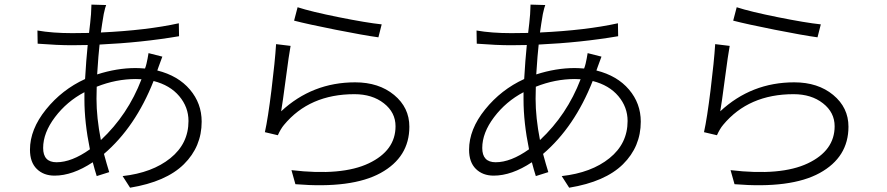

<svg xmlns="http://www.w3.org/2000/svg" viewBox="-20 -791 3946 854"><path d="M452.1 -768.6Q448.2 -759.8 441.4 -728.5Q433.6 -682.6 428.7 -646.5Q633.8 -656.2 775.4 -687.5L776.4 -629.9Q610.4 -601.6 422.9 -592.8Q418 -551.8 412.1 -460Q500 -488.3 583 -488.3Q597.7 -488.3 625 -486.3Q628.9 -496.1 631.8 -508.8Q636.7 -529.3 640.6 -554.7L702.1 -539.1Q698.2 -529.3 685.5 -494.1L679.7 -477.5Q772.5 -454.1 824.7 -392.6Q877 -331.1 877 -250Q877 -138.7 797.9 -60.5Q718.8 17.6 558.6 43.9L525.4 -7.8Q657.2 -22.5 737.8 -87.4Q818.4 -152.3 818.4 -252.9Q818.4 -314.5 777.3 -363.3Q736.3 -412.1 663.1 -430.7Q582 -225.6 442.4 -106.4Q455.1 -59.6 465.8 -25.4L410.2 -7.8Q401.4 -35.2 392.6 -69.3Q302.7 -9.8 222.7 -9.8Q173.8 -9.8 143.6 -39.6Q113.3 -69.3 113.3 -125Q113.3 -215.8 184.6 -304.2Q255.9 -392.6 358.4 -439.5Q363.3 -524.4 370.1 -590.8Q345.7 -589.8 299.8 -589.8Q236.3 -589.8 147.5 -596.7L146.5 -655.3Q212.9 -643.6 300.8 -643.6Q350.6 -643.6 376 -644.5Q381.8 -690.4 384.8 -727.5Q386.7 -760.7 386.7 -770.5ZM171.9 -132.8Q171.9 -69.3 231.4 -69.3Q298.8 -69.3 379.9 -127Q355.5 -246.1 355.5 -348.6V-380.9Q277.3 -339.8 224.6 -270Q171.9 -200.2 171.9 -132.8ZM409.2 -351.6Q409.2 -267.6 428.7 -168Q548.8 -280.3 609.4 -438.5Q600.6 -439.5 584 -439.5Q496.1 -439.5 410.2 -405.3Q409.2 -386.7 409.2 -351.6Z M1303.7 -758.8Q1363.3 -739.3 1487.3 -714.4Q1611.3 -689.5 1677.7 -682.6L1663.1 -625Q1598.6 -633.8 1473.1 -658.7Q1347.7 -683.6 1288.1 -699.2ZM1158.2 -203.1Q1171.9 -264.6 1187.5 -391.1Q1203.1 -517.6 1208 -594.7L1272.5 -586.9Q1265.6 -550.8 1251 -439.5Q1236.3 -328.1 1230.5 -295.9Q1369.1 -424.8 1559.6 -424.8Q1665 -424.8 1732.9 -368.7Q1800.8 -312.5 1800.8 -227.5Q1800.8 -91.8 1672.9 -21.5Q1544.9 48.8 1293.9 28.3L1276.4 -34.2Q1501 -7.8 1620.1 -64.5Q1739.3 -121.1 1739.3 -229.5Q1739.3 -291 1687.5 -331.5Q1635.7 -372.1 1556.6 -372.1Q1356.4 -372.1 1243.2 -235.4Q1228.5 -217.8 1215.8 -189.5Z M2405.3 -768.6Q2401.4 -759.8 2394.5 -728.5Q2386.7 -682.6 2381.8 -646.5Q2586.9 -656.2 2728.5 -687.5L2729.5 -629.9Q2563.5 -601.6 2376 -592.8Q2371.1 -551.8 2365.2 -460Q2453.1 -488.3 2536.1 -488.3Q2550.8 -488.3 2578.1 -486.3Q2582 -496.1 2585 -508.8Q2589.8 -529.3 2593.8 -554.7L2655.3 -539.1Q2651.4 -529.3 2638.7 -494.1L2632.8 -477.5Q2725.6 -454.1 2777.8 -392.6Q2830.1 -331.1 2830.1 -250Q2830.1 -138.7 2751 -60.5Q2671.9 17.6 2511.7 43.9L2478.5 -7.8Q2610.4 -22.5 2690.9 -87.4Q2771.5 -152.3 2771.5 -252.9Q2771.5 -314.5 2730.5 -363.3Q2689.5 -412.1 2616.2 -430.7Q2535.2 -225.6 2395.5 -106.4Q2408.2 -59.6 2418.9 -25.4L2363.3 -7.8Q2354.5 -35.2 2345.7 -69.3Q2255.9 -9.8 2175.8 -9.8Q2127 -9.8 2096.7 -39.6Q2066.4 -69.3 2066.4 -125Q2066.4 -215.8 2137.7 -304.2Q2209 -392.6 2311.5 -439.5Q2316.4 -524.4 2323.2 -590.8Q2298.8 -589.8 2252.9 -589.8Q2189.5 -589.8 2100.6 -596.7L2099.6 -655.3Q2166 -643.6 2253.9 -643.6Q2303.7 -643.6 2329.1 -644.5Q2335 -690.4 2337.9 -727.5Q2339.8 -760.7 2339.8 -770.5ZM2125 -132.8Q2125 -69.3 2184.6 -69.3Q2252 -69.3 2333 -127Q2308.6 -246.1 2308.6 -348.6V-380.9Q2230.5 -339.8 2177.7 -270Q2125 -200.2 2125 -132.8ZM2362.3 -351.6Q2362.3 -267.6 2381.8 -168Q2502 -280.3 2562.5 -438.5Q2553.7 -439.5 2537.1 -439.5Q2449.2 -439.5 2363.3 -405.3Q2362.3 -386.7 2362.3 -351.6Z M3256.8 -758.8Q3316.4 -739.3 3440.4 -714.4Q3564.5 -689.5 3630.9 -682.6L3616.2 -625Q3551.8 -633.8 3426.3 -658.7Q3300.8 -683.6 3241.2 -699.2ZM3111.3 -203.1Q3125 -264.6 3140.6 -391.1Q3156.2 -517.6 3161.1 -594.7L3225.6 -586.9Q3218.8 -550.8 3204.1 -439.5Q3189.5 -328.1 3183.6 -295.9Q3322.3 -424.8 3512.7 -424.8Q3618.2 -424.8 3686 -368.7Q3753.9 -312.5 3753.9 -227.5Q3753.9 -91.8 3626 -21.5Q3498 48.8 3247.1 28.3L3229.5 -34.2Q3454.1 -7.8 3573.2 -64.5Q3692.4 -121.1 3692.4 -229.5Q3692.4 -291 3640.6 -331.5Q3588.9 -372.1 3509.8 -372.1Q3309.6 -372.1 3196.3 -235.4Q3181.6 -217.8 3168.9 -189.5Z"/></svg>

Font: Min Sans Light
Style: Regular
Weight: 300
Designer: Jinseong-Kim, NotoSansCJK, Nunito
Foundry: Jinseong-Kim
Version: Version 1.400;Glyphs 3.1.2 (3151)